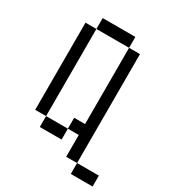

<svg xmlns="http://www.w3.org/2000/svg" viewBox="-181 -727 863 954"><g transform="rotate(30 250.0 -250.0)"><path d="M500 125V62.5H375V125ZM375 62.5Q375 62.5 375 -562.5H312.5V-125H250V-62.5H125V0H250V-62.5H312.5Q312.5 -62.5 312.5 62.5ZM125 -62.5Q125 -62.5 125 -562.5H62.5Q62.5 -562.5 62.5 -62.5ZM125 -562.5H312.5V-625H125Z"/></g></svg>

Font: BFUnifontExMono
Style: Regular
Weight: 500
Version: Version 15.0.06